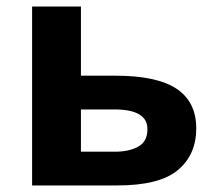

<svg xmlns="http://www.w3.org/2000/svg" viewBox="-20 -566 654 586"><path d="M78 0V-546H227V-335H332Q459 -335 519 -295Q579 -255 579 -174Q579 -94 523 -47Q467 0 338 0ZM227 -232V-103H331Q374 -103 402 -118.5Q430 -134 430 -172Q430 -232 329 -232Z"/></svg>

Font: BC Sans
Style: Bold
Weight: 700
Designer: Monotype Design Team
Province of B.C.
Foundry: Monotype Imaging Inc.
Version: Version 2.000;GOOG;noto-source:20170915:90ef993387c0